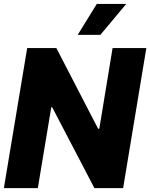

<svg xmlns="http://www.w3.org/2000/svg" viewBox="-25 -977 780 997"><path d="M734.9 -727.5 614.3 0H465.3L246.1 -419.9H241.2L171.4 0H-4.9L116.2 -727.5H267.6L484.4 -308.6H490.7L559.6 -727.5ZM378.4 -795.9 477.5 -956.5H630.4L496.1 -795.9Z"/></svg>

Font: Inter Tight ExtraBold
Style: Italic
Weight: 800
Italic angle: -9.39999°
Designer: Rasmus Andersson
Foundry: rsms
Version: Version 3.004